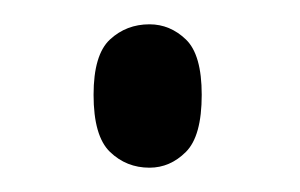

<svg xmlns="http://www.w3.org/2000/svg" viewBox="-20 -435 247 158"><path d="M103 -297Q84 -297 70.5 -310Q57 -323 57 -357Q57 -390 70.5 -402.5Q84 -415 103 -415Q120 -415 133 -402.5Q146 -390 146 -357Q146 -323 133 -310Q120 -297 103 -297Z"/></svg>

Font: Noto Serif Display ExtraCondensed
Style: Regular
Weight: 400
Width: 2
Designer: Monotype Design Team
Foundry: Monotype Imaging Inc.
Version: Version 2.009